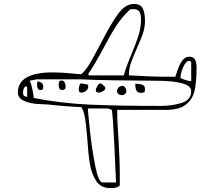

<svg xmlns="http://www.w3.org/2000/svg" viewBox="-20 -947 1081 968"><path d="M224 -420Q216 -421 174.5 -422.5Q133 -424 101.5 -438.5Q70 -453 70 -480Q70 -582 247 -582Q292 -582 350 -576Q360 -575 370 -574Q380 -573 390 -573Q412 -592 433 -627.5Q454 -663 488 -728Q538 -826 575 -876.5Q612 -927 654 -927Q689 -927 700 -904Q711 -881 711 -842Q711 -809 700.5 -778Q690 -747 669 -701Q650 -658 640 -629Q630 -600 630 -570V-567Q749 -560 827 -560H864Q867 -567 876 -595Q885 -623 899.5 -642Q914 -661 934 -661Q956 -661 963.5 -646.5Q971 -632 971 -607Q971 -536 961.5 -492Q952 -448 918.5 -420.5Q885 -393 817 -393H571Q571 -328 578 -235Q584 -129 584 -77V-13Q576 1 543 1H534Q489 1 465.5 -34Q442 -69 433.5 -119Q425 -169 420 -248Q415 -313 409 -350.5Q403 -388 390 -407Q374 -407 315 -411.5Q256 -416 224 -420ZM604 -567Q612 -597 625.5 -630.5Q639 -664 642 -672Q667 -731 679 -770Q691 -809 691 -851Q691 -874 683 -887.5Q675 -901 654 -901L637 -900Q597 -864 567.5 -819Q538 -774 501 -703Q455 -617 424 -573L430 -567ZM944 -538V-633Q944 -634 942 -636.5Q940 -639 937 -640H934Q922 -640 912 -624.5Q902 -609 896 -588.5Q890 -568 890 -557V-553Q893 -552 911 -545Q929 -538 944 -538ZM791 -413Q847 -413 895.5 -428Q944 -443 944 -488Q944 -540 762 -540H757Q691 -540 562.5 -542Q434 -544 390 -547H164L130 -540Q137 -526 143.5 -495.5Q150 -465 150 -453Q289 -426 433 -419.5Q577 -413 791 -413ZM291 -541Q301 -541 306 -531Q311 -521 311 -510Q311 -493 293 -493Q276 -493 276 -519Q276 -531 278.5 -536Q281 -541 291 -541ZM198 -511Q198 -501 195.5 -497Q193 -493 184 -493Q167 -493 167 -519L168 -536Q181 -536 189.5 -529.5Q198 -523 198 -511ZM390 -527 424 -520 425 -512Q425 -498 414 -489Q403 -480 390 -480Q377 -480 377 -496Q377 -505 380.5 -516Q384 -527 390 -527ZM487 -527Q489 -527 500 -518Q511 -509 511 -503Q511 -494 499 -487Q487 -480 477 -480Q463 -480 463 -493Q463 -500 471 -513.5Q479 -527 487 -527ZM711 -497Q711 -485 707 -482Q703 -479 690 -479Q673 -479 667.5 -491Q662 -503 662 -525Q684 -525 697.5 -520Q711 -515 711 -497ZM597 -514Q606 -514 611.5 -505.5Q617 -497 617 -486Q617 -479 610.5 -473Q604 -467 597 -467Q586 -467 578 -472.5Q570 -478 570 -487Q570 -498 578 -506Q586 -514 597 -514ZM117 -459V-507L110 -513Q96 -504 96 -479Q96 -459 117 -459ZM497 -27H565Q563 -78 556.5 -214.5Q550 -351 544 -393L524 -400H423Q423 -386 433.5 -288.5Q444 -191 460.5 -109Q477 -27 497 -27Z"/></svg>

Font: Krikikrak Dingbats
Style: Regular
Weight: 400
Designer: Jenny du Carrois
Foundry: bBox Type GmbH
Version: Version 1.001